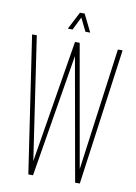

<svg xmlns="http://www.w3.org/2000/svg" viewBox="-93 -910 686 970"><g transform="rotate(10 250.0 -425.0)"><path d="M362 0 250 -630 146 0H122L18 -699V-700H42L135 -71L238 -700H262L373 -72L458 -700H482V-699L386 0ZM281 -760 248 -827 215 -760H191V-761L237 -850H261L305 -761V-760Z"/></g></svg>

Font: Foldit Thin Thin
Style: Regular
Weight: 250
Version: Version 1.003